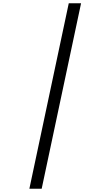

<svg xmlns="http://www.w3.org/2000/svg" viewBox="-20 -968 640 1170"><path d="M159 182 399 -948H474L234 182Z"/></svg>

Font: Victor Mono
Style: Italic
Weight: 400
Italic angle: -12°
Monospace: yes
Designer: Rune Bjørnerås
Version: Version 1.561;gftools[0.9.30]